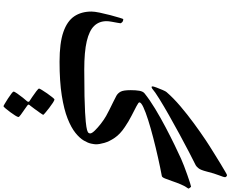

<svg xmlns="http://www.w3.org/2000/svg" viewBox="-132 -867 1344 1120"><g transform="rotate(90 540.0 -307.0)"><path d="M1080.1 -733.9Q1066.4 -715.8 1055.7 -690.2Q1044.9 -664.6 1036.6 -639.6Q1028.3 -614.7 1021.2 -597.7Q1014.2 -580.6 1007.3 -579.1Q957 -569.8 898.7 -556.6Q840.3 -543.5 783.7 -528.8Q727.1 -514.2 680.2 -499.3Q633.3 -484.4 605.2 -471.2Q577.1 -458 577.1 -447.8Q577.1 -442.9 599.9 -430.9Q622.6 -418.9 656 -401.9Q689.5 -384.8 721.7 -362.8Q762.2 -335.9 783.7 -304.4Q805.2 -272.9 813.5 -243.7Q821.8 -214.4 821.8 -194.8Q821.8 -186 817.9 -167Q814 -147.9 799.8 -123.8Q785.6 -99.6 755.1 -75Q724.6 -50.3 671.6 -29.3Q618.7 -8.3 537.4 4.6Q456.1 17.6 339.4 17.6Q231.4 17.6 167.5 -4.4Q103.5 -26.4 75.4 -67.9Q47.4 -109.4 47.4 -168.5Q47.4 -186 53.7 -216.6Q60.1 -247.1 68.4 -278.8Q76.7 -310.5 83.5 -332.3Q90.3 -354 91.3 -354Q103.5 -354 109.6 -347.4Q115.7 -340.8 115.7 -337.9Q115.7 -335 112.8 -319.6Q109.9 -304.2 106.7 -286.1Q103.5 -268.1 103.5 -256.3Q103.5 -213.4 130.9 -184.6Q158.2 -155.8 220.2 -141.1Q282.2 -126.5 386.2 -126.5Q481 -126.5 540.8 -127.9Q600.6 -129.4 635.5 -131.3Q670.4 -133.3 690.4 -135.3Q724.1 -138.7 738.3 -142.8Q752.4 -147 755.4 -151.9Q758.3 -156.7 758.3 -161.1Q758.3 -170.9 741.7 -188Q725.1 -205.1 701.7 -223.4Q678.2 -241.7 656.7 -253.9Q644.5 -261.2 621.1 -272.7Q597.7 -284.2 574.5 -295.7Q551.3 -307.1 538.6 -314Q523.9 -322.3 514.9 -338.4Q505.9 -354.5 505.9 -397.9Q505.9 -427.2 509.5 -448Q513.2 -468.8 524.4 -478Q562 -508.3 614 -539.8Q666 -571.3 721.7 -600.6Q777.3 -629.9 826.2 -653.6Q875 -677.2 905.3 -690.9Q921.4 -698.2 947.5 -708.3Q973.6 -718.3 1000.5 -727.8Q1027.3 -737.3 1046.6 -743.4Q1065.9 -749.5 1068.8 -749.5Q1070.3 -749.5 1075.2 -742.9Q1080.1 -736.3 1080.1 -733.9ZM944.3 -776.9Q916 -763.2 867.9 -738Q819.8 -712.9 763.4 -682.4Q707 -651.9 652.8 -621.1Q598.6 -590.3 556.9 -564.5Q515.1 -538.6 497.1 -522.9Q484.4 -515.1 483.9 -523.9Q483.4 -528.3 490.2 -546.9Q497.1 -565.4 505.1 -584Q513.2 -602.5 517.1 -606.4Q551.3 -646 599.1 -686.8Q647 -727.5 699.2 -765.9Q751.5 -804.2 798.8 -835.9Q807.6 -842.3 830.1 -856.2Q852.5 -870.1 880.4 -887.7Q908.2 -905.3 935.1 -921.4Q961.9 -937.5 980.2 -948.2Q998.5 -959 1001 -959Q1005.9 -959.5 1009.5 -955.6Q1013.2 -951.7 1013.7 -947.8Q1014.2 -941.9 1003.2 -914.3Q992.2 -886.7 980.5 -840.3Q971.7 -805.7 961.9 -793.5Q952.1 -781.2 944.3 -776.9ZM662.6 257.3Q662.6 262.7 653.8 276.6Q645 290.5 633.3 306.4Q621.6 322.3 611.8 333.5Q602.1 344.7 599.6 344.7Q597.7 344.7 584.5 336.9Q571.3 329.1 554.9 318.6Q538.6 308.1 526.4 298.6Q514.2 289.1 514.2 286.1Q514.2 280.8 525.6 264.4Q537.1 248 550.5 231Q564 213.9 570.8 207Q573.7 202.6 573.7 200.2Q573.7 196.3 571.8 194.3Q564 189.5 545.9 177.2Q527.8 165 512.2 153.1Q496.6 141.1 496.6 137.2Q496.6 134.3 504.9 120.4Q513.2 106.4 525.1 89.6Q537.1 72.8 547.1 60.1Q557.1 47.4 560.5 47.4Q565.4 47.4 579.6 56.6Q593.8 65.9 610.1 78.4Q626.5 90.8 638.2 101.1Q649.9 111.3 649.9 112.8Q649.9 114.7 638.9 130.6Q627.9 146.5 615 163.8Q602.1 181.2 596.7 188Q595.2 189.5 592.8 192.6Q590.3 195.8 590.3 199.2Q590.3 201.7 596.2 206.1Q603 211.4 619.1 222.4Q635.3 233.4 648.9 243.4Q662.6 253.4 662.6 257.3Z"/></g></svg>

Font: Scheherazade New
Style: Bold
Weight: 700
Designer: SIL International
Foundry: SIL International
Version: Version 4.000